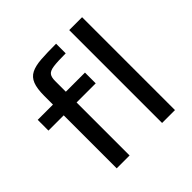

<svg xmlns="http://www.w3.org/2000/svg" viewBox="-187 -915 1086 1086"><g transform="rotate(-45 356.5 -371.5)"><path d="M513 0V-743H616V0ZM150 0V-424H28V-510H150V-579Q150 -638 163 -671Q176 -704 205.5 -719Q235 -734 284 -737.5Q333 -741 406 -741V-664Q340 -664 307.5 -659.5Q275 -655 264 -640.5Q253 -626 253 -596V-510H406V-424H253V0Z"/></g></svg>

Font: Saira Expanded Medium
Style: Regular
Weight: 500
Width: 7
Designer: Hector Gatti with collaboration of the Omnibus-Type team
Foundry: Omnibus-Type
Version: Version 1.100; ttfautohint (v1.8.3)